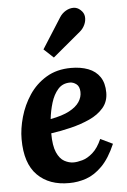

<svg xmlns="http://www.w3.org/2000/svg" viewBox="-55 -824 581 875"><g transform="rotate(-5 235.0 -386.0)"><path d="M280 -511Q324 -511 358 -498Q392 -485 411 -457Q430 -429 430 -385Q430 -344 405.5 -315.5Q381 -287 341.5 -269Q302 -251 255 -239.5Q208 -228 164 -222Q164 -165 177.5 -134.5Q191 -104 212 -92.5Q233 -81 254 -81Q271 -81 294.5 -87.5Q318 -94 342 -115Q366 -136 384 -177L440 -150Q412 -85 377 -50Q342 -15 304 -2Q266 11 227 11Q135 12 81 -42Q27 -96 27 -207Q27 -255 42 -308Q57 -361 87.5 -407Q118 -453 166 -482Q214 -511 280 -511ZM269 -445Q235 -445 214 -421Q193 -397 182 -360.5Q171 -324 167 -287Q221 -297 253 -314Q285 -331 299.5 -353Q314 -375 313 -399Q312 -424 298 -434.5Q284 -445 269 -445ZM206 -565 162 -606 251 -746Q262 -763 279 -773Q296 -783 314 -783Q332 -783 346 -770Q362 -756 363.5 -737.5Q365 -719 356.5 -701Q348 -683 333 -671Z"/></g></svg>

Font: Lora
Style: Bold Italic
Weight: 700
Italic angle: -3°
Designer: Olga Karpushina, Alexei Vanyashin (Cyrillic)
Foundry: Cyreal
Version: Version 3.004